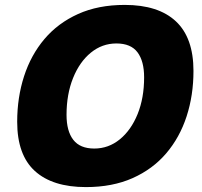

<svg xmlns="http://www.w3.org/2000/svg" viewBox="-20 -746 823 782"><path d="M330 16Q194 16 122 -49.5Q50 -115 50 -250Q50 -349 78 -435.5Q106 -522 161 -587Q216 -652 298 -689Q380 -726 488 -726Q625 -726 696.5 -659Q768 -592 768 -457Q768 -358 740 -272Q712 -186 657 -121.5Q602 -57 520 -20.5Q438 16 330 16ZM364 -141Q422 -141 468 -178.5Q514 -216 540.5 -281.5Q567 -347 567 -431Q567 -497 540 -533Q513 -569 454 -569Q396 -569 350 -531.5Q304 -494 277.5 -428Q251 -362 251 -278Q251 -212 278.5 -176.5Q306 -141 364 -141Z"/></svg>

Font: Geist Black
Style: Italic
Weight: 900
Italic angle: -12°
Designer: Basement.studio, Andrés Briganti, Mateo Zaragoza
Foundry: Basement.studio, Vercel, Andrés Briganti, Guido Ferreyra, Mateo Zaragoza
Version: Version 1.500; ttfautohint (v1.8.4.7-5d5b)